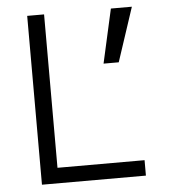

<svg xmlns="http://www.w3.org/2000/svg" viewBox="-51 -746 702 793"><g transform="rotate(-5 300.0 -350.0)"><path d="M91 0V-700H161V-64H522V0ZM388 -476 438 -700H525L451 -476Z"/></g></svg>

Font: DM Mono Light
Style: Regular
Weight: 300
Designer: Colophon Foundry
Foundry: Colophon Foundry
Version: Version 1.000; ttfautohint (v1.8.2.53-6de2)